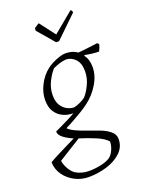

<svg xmlns="http://www.w3.org/2000/svg" viewBox="-181 -746 782 1032"><g transform="rotate(-20 210.0 -229.5)"><path d="M143 209Q102 209 65.5 190.5Q29 172 6 140Q-17 108 -19 66Q-3 56 26.5 41Q56 26 86.5 11Q117 -4 137 -14Q106 -27 83.5 -44Q61 -61 61 -81Q72 -86 94 -96.5Q116 -107 140 -119Q164 -131 182 -142Q152 -141 124.5 -153.5Q97 -166 80 -192Q63 -218 63 -259Q63 -302 85 -345Q107 -388 143 -416Q154 -425 173.5 -435Q193 -445 214 -452Q235 -459 251 -459Q291 -459 319 -439Q340 -441 363.5 -443.5Q387 -446 405.5 -448.5Q424 -451 430 -452L439 -444Q436 -427 425 -406Q407 -406 386 -408.5Q365 -411 346 -415L342 -412Q364 -385 364 -340Q364 -292 335 -244Q306 -196 263 -164Q245 -150 218.5 -134Q192 -118 165 -103Q138 -88 119 -79Q132 -65 160 -52Q188 -39 219 -29Q250 -18 283.5 -5.5Q317 7 340 25.5Q363 44 363 71Q363 116 330.5 147Q298 178 247.5 193.5Q197 209 143 209ZM197 -170Q215 -174 232 -182Q249 -190 263 -200Q281 -218 299.5 -255.5Q318 -293 318 -333Q318 -379 295.5 -402.5Q273 -426 243 -427Q221 -425 203 -419Q185 -413 167 -405Q148 -385 129 -348Q110 -311 110 -270Q110 -234 124 -212Q138 -190 158 -180Q178 -170 197 -170ZM79 158Q95 168 114.5 173.5Q134 179 155 179Q187 179 222 172Q257 165 279 150Q295 137 305 113.5Q315 90 315 68Q296 46 252 27.5Q208 9 162 -5L32 76Q35 98 48 121.5Q61 145 79 158ZM225 -532 143 -628 144 -642Q162 -655 172 -660L240 -571L357 -668Q359 -667 362.5 -661.5Q366 -656 366 -652L242 -532Z"/></g></svg>

Font: Labrada Lght
Style: Italic
Weight: 300
Italic angle: -7°
Designer: Mercedes Jáuregui
Foundry: Omnibus-Type Team
Version: Version 1.000; ttfautohint (v1.8.4.7-5d5b)